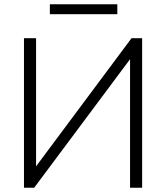

<svg xmlns="http://www.w3.org/2000/svg" viewBox="-20 -885 783 905"><path d="M93 0ZM93 0V-705H150V-101L600 -705H650V0H593V-606L141 0ZM215 -818V-865H533V-818Z"/></svg>

Font: Winston Light
Style: Regular
Weight: 300
Designer: Original fonts by Vernon Adams / Changes by Cristiano Sobral
Foundry: Original fonts by Vernon Adams / Changes by Cristiano Sobral
Version: Version 2.503;July 17, 2020;FontCreator 13.0.0.2655 64-bit